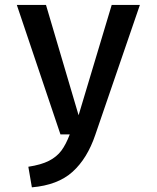

<svg xmlns="http://www.w3.org/2000/svg" viewBox="-20 -562 655 803"><path d="M378.5 2.1Q345.1 101 283.3 156.7Q221.5 212.3 113.3 221.5L98.5 135.4Q152.3 127.2 184.9 110.5Q217.4 93.8 236.7 67.9Q255.9 42.1 271.8 0H232.8L50.3 -541.5H172.3L308.7 -80L447.2 -541.5H565.1Z"/></svg>

Font: Fira Code Fixed Medium
Style: Regular
Weight: 500
Monospace: yes
Designer: Carrois Corporate, Edenspiekermann AG, Nikita Prokopov
Foundry: Carrois Corporate, Edenspiekermann AG, Nikita Prokopov
Version: Version 5.002